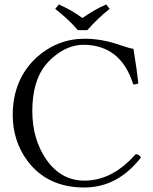

<svg xmlns="http://www.w3.org/2000/svg" viewBox="-20 -832 688 862"><path d="M329.1 -696.8Q292 -741.7 228 -792L244.1 -812Q304.7 -785.2 350.1 -751Q407.2 -791 457 -812L472.2 -792Q422.4 -753.4 372.1 -696.8ZM358.9 9.8Q191.9 9.8 102.1 -111.3Q37.6 -199.7 37.1 -314.9Q37.1 -460.9 126.5 -556.6Q134.8 -565.4 143.1 -573.2Q236.8 -657.7 359.9 -658.2Q439.5 -658.2 524.4 -627.9Q561 -615.2 579.1 -612.8Q596.2 -507.3 601.1 -458Q590.8 -452.1 578.1 -453.1Q522.9 -629.9 355 -630.9Q282.7 -630.9 215.8 -572.8Q198.2 -557.1 184.1 -540Q125.5 -466.8 125 -334Q125 -206.1 189 -114.3Q254.9 -21.5 357.9 -21Q468.3 -21 561.5 -110.8Q575.7 -125 589.8 -140.1Q604.5 -139.2 612.8 -125Q508.8 9.3 358.9 9.8Z"/></svg>

Font: Linux Libertine Display O
Style: Regular
Weight: 400
Designer: Philipp H. Poll
Foundry: Philipp H. Poll
Version: Version 5.0.9